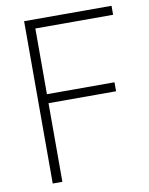

<svg xmlns="http://www.w3.org/2000/svg" viewBox="-84 -801 668 862"><g transform="rotate(-10 250.5 -370.0)"><path d="M86 0V-740H484.5V-699H130V-399.5H438V-358.5H130V0Z"/></g></svg>

Font: Encode Sans Semi Condensed ExtraLight
Style: Regular
Weight: 200
Width: 4
Designer: Multiple Designers
Foundry: Impallari Type
Version: Version 3.000; ttfautohint (v1.8.3) -l 8 -r 50 -G 200 -x 14 